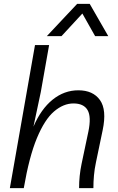

<svg xmlns="http://www.w3.org/2000/svg" viewBox="-20 -973 611 993"><path d="M31 0 161 -740H234L191 -497L153 -318Q192 -409 252 -457.5Q312 -506 385 -506Q461 -506 497 -455.5Q533 -405 511 -300L476 -132Q469 -99 466 -66Q463 -33 463 0H389Q389 -64 402 -126L437 -292Q453 -369 433 -403.5Q413 -438 360 -438Q308 -438 259.5 -396.5Q211 -355 171 -259Q131 -163 103 0ZM540 -786H472L406 -903L298 -786H222L379 -953H444Z"/></svg>

Font: Livvic
Style: Italic
Weight: 400
Italic angle: -10°
Designer: Jacques Le Bailly, Baron von Fonthausen
Version: Version 1.001; ttfautohint (v1.8.2)